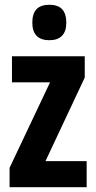

<svg xmlns="http://www.w3.org/2000/svg" viewBox="-20 -782 400 802"><path d="M342 0H20V-81L189 -438H30V-547H334V-458L170 -109H342ZM186 -762Q223 -762 240 -743Q257 -724 257 -687Q257 -651 239 -632.5Q221 -614 186 -614Q151 -614 133 -632.5Q115 -651 115 -687Q115 -725 132.5 -743.5Q150 -762 186 -762Z"/></svg>

Font: Noto Sans Khmer ExtraCondensed
Style: Bold
Weight: 700
Width: 2
Designer: Danh Hong and the Monotype Design Team
Foundry: Monotype Imaging Inc.
Version: Version 2.004